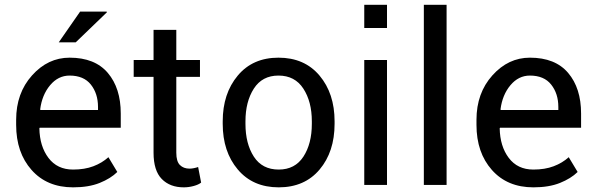

<svg xmlns="http://www.w3.org/2000/svg" viewBox="-20 -782 2516 812"><path d="M289.1 10.3Q178.7 10.3 113.5 -63.2Q48.3 -136.7 48.3 -253.9V-275.4Q48.3 -388.2 115.5 -463.1Q182.6 -538.1 274.4 -538.1Q381.3 -538.1 436 -473.6Q490.7 -409.2 490.7 -301.8V-241.7H147.9L146.5 -239.3Q147.9 -163.1 185.1 -114Q222.2 -64.9 289.1 -64.9Q337.9 -64.9 374.8 -78.9Q411.6 -92.8 438.5 -117.2L476.1 -54.7Q447.8 -26.9 401.4 -8.3Q355 10.3 289.1 10.3ZM274.4 -462.4Q226.1 -462.4 191.9 -421.6Q157.7 -380.9 149.9 -319.3L150.9 -316.9H394.5V-329.6Q394.5 -386.2 364.3 -424.3Q334 -462.4 274.4 -462.4ZM318.8 -732.9H431.2L432.1 -730L300.3 -603H228.5Z M725.6 -655.8V-528.3H825.7V-457H725.6V-136.2Q725.6 -99.1 741 -84Q756.3 -68.8 781.7 -68.8Q790 -68.8 800 -70.8Q810.1 -72.8 817.9 -75.7L830.6 -9.8Q819.8 -1 799.1 4.6Q778.3 10.3 757.3 10.3Q698.7 10.3 664.1 -25.1Q629.4 -60.5 629.4 -136.2V-457H545.4V-528.3H629.4V-655.8Z M921.9 -269Q921.9 -386.2 985.4 -462.2Q1048.8 -538.1 1157.7 -538.1Q1267.6 -538.1 1331.3 -462.4Q1395 -386.7 1395 -269V-258.3Q1395 -140.1 1331.5 -64.9Q1268.1 10.3 1158.7 10.3Q1049.3 10.3 985.6 -65.2Q921.9 -140.6 921.9 -258.3ZM1018.1 -258.3Q1018.1 -174.3 1053.5 -119.6Q1088.9 -64.9 1158.7 -64.9Q1227.5 -64.9 1263.2 -119.6Q1298.8 -174.3 1298.8 -258.3V-269Q1298.8 -352.1 1262.9 -407.2Q1227.1 -462.4 1157.7 -462.4Q1088.9 -462.4 1053.5 -407.2Q1018.1 -352.1 1018.1 -269Z M1616.7 0H1520.5V-528.3H1616.7ZM1616.7 -663.6H1520.5V-761.7H1616.7Z M1868.7 0H1772.5V-761.7H1868.7Z M2235.8 10.3Q2125.5 10.3 2060.3 -63.2Q1995.1 -136.7 1995.1 -253.9V-275.4Q1995.1 -388.2 2062.3 -463.1Q2129.4 -538.1 2221.2 -538.1Q2328.1 -538.1 2382.8 -473.6Q2437.5 -409.2 2437.5 -301.8V-241.7H2094.7L2093.3 -239.3Q2094.7 -163.1 2131.8 -114Q2168.9 -64.9 2235.8 -64.9Q2284.7 -64.9 2321.5 -78.9Q2358.4 -92.8 2385.3 -117.2L2422.9 -54.7Q2394.5 -26.9 2348.1 -8.3Q2301.8 10.3 2235.8 10.3ZM2221.2 -462.4Q2172.9 -462.4 2138.7 -421.6Q2104.5 -380.9 2096.7 -319.3L2097.7 -316.9H2341.3V-329.6Q2341.3 -386.2 2311 -424.3Q2280.8 -462.4 2221.2 -462.4Z"/></svg>

Font: GeogebraSans
Style: Regular
Weight: 400
Designer: Google
Version: Version 1.100140; 2013